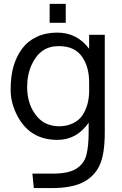

<svg xmlns="http://www.w3.org/2000/svg" viewBox="-20 -713 620 978"><path d="M34.2 0ZM282.2 -69.8Q319.3 -69.8 350.6 -84.5Q381.8 -99.1 399.4 -125Q434.1 -176.3 434.1 -252V-291.5Q434.6 -372.1 397 -425.3Q359.9 -478 279.8 -478H278.3H277.3Q184.6 -478 141.6 -383.8Q118.2 -332.5 118.2 -270.5Q118.2 -174.8 173.3 -114.3Q213.4 -70.3 282.2 -69.8ZM431.6 -87.9Q370.6 -0.5 272.5 -0.5Q134.3 -0.5 70.3 -119.6Q34.2 -186 34.2 -255.4Q34.2 -324.7 48.6 -374.5Q63 -424.3 91.3 -463.4Q119.6 -502.4 165.8 -524.7Q211.9 -546.9 271.5 -546.9Q372.6 -546.9 434.1 -464.4V-535.6H513.7V-38.6Q513.7 76.2 485.8 132.3Q458 188.5 400.4 216.8Q342.8 245.1 242.7 245.1H152.3L145 171.4H244.6Q246.1 171.4 247.6 171.4Q330.1 171.4 369.1 146Q409.2 120.1 420.4 75.4Q431.6 30.8 431.6 -40.5ZM232.9 -596.7V-693.4H314.9V-596.7Z"/></svg>

Font: Oxygen
Style: Normal
Weight: 400
Designer: Vernon Adams
Foundry: Vernon Adams
Version: Version Release 0.2.2 webfont; ttfautohint (v0.8.52-bc40) -l